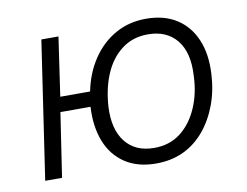

<svg xmlns="http://www.w3.org/2000/svg" viewBox="-62 -592 881 685"><g transform="rotate(-10 378.5 -249.5)"><path d="M452 8Q385 8 339.5 -22.5Q294 -53 273 -107Q252 -161 256 -232H147L112 0H51L125 -499H187L156 -286H264Q277 -351 310.5 -401Q344 -451 393.5 -479Q443 -507 505 -507Q570 -507 615 -478.5Q660 -450 682.5 -397.5Q705 -345 701 -273Q698 -213 679 -162Q660 -111 628 -72.5Q596 -34 552 -13Q508 8 452 8ZM455 -48Q511 -48 550.5 -78.5Q590 -109 613 -161.5Q636 -214 638 -278Q643 -361 606.5 -406Q570 -451 502 -451Q447 -451 407 -420.5Q367 -390 345 -338Q323 -286 319 -220Q315 -139 351 -93.5Q387 -48 455 -48Z"/></g></svg>

Font: Nunitoga
Style: Light Italic
Weight: 300
Italic angle: -9°
Designer: Vernon Adams
Foundry: Vernon Adams
Version: Version 1.0